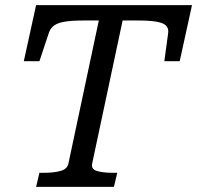

<svg xmlns="http://www.w3.org/2000/svg" viewBox="-20 -730 770 750"><path d="M247 -90 366 -650H309Q262 -650 234 -645.5Q206 -641 191.5 -630.5Q177 -620 171 -602L134 -491H73L121 -710H730L682 -491H622L637 -602Q639 -620 628 -630.5Q617 -641 590 -645.5Q563 -650 517 -650H459L340 -91Q335 -69 359 -62Q383 -55 420 -55H438L425 0H121L134 -55H152Q189 -55 215.5 -62Q242 -69 247 -90Z"/></svg>

Font: Roboto Serif
Style: Italic
Weight: 400
Italic angle: -10°
Designer: Greg Gazdowicz
Foundry: Commercial Type
Version: Version 1.008